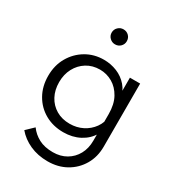

<svg xmlns="http://www.w3.org/2000/svg" viewBox="-220 -854 1073 1186"><g transform="rotate(30 316.5 -260.5)"><path d="M563 -42Q563 31 529.5 88Q496 145 438.5 177.5Q381 210 307 210Q237 210 180.5 184.5Q124 159 87 115L139 65Q166 102 207 123.5Q248 145 307 145Q361 145 402 121Q443 97 466 55Q489 13 489 -42V-231Q489 -301 463 -348Q437 -395 395.5 -419Q354 -443 306 -443Q253 -443 212 -417.5Q171 -392 148 -348.5Q125 -305 125 -250Q125 -194 148 -151Q171 -108 212.5 -83.5Q254 -59 309 -59Q359 -59 400.5 -80Q442 -101 468.5 -138Q495 -175 499 -223L514 -203Q522 -142 495 -95Q468 -48 417 -21Q366 6 301 6Q228 6 170.5 -26.5Q113 -59 80 -117Q47 -175 47 -250Q47 -325 80.5 -383Q114 -441 170.5 -474.5Q227 -508 297 -508Q346 -508 390.5 -490Q435 -472 466.5 -435.5Q498 -399 508 -343H490V-492H563ZM307 -624Q285 -624 269 -639.5Q253 -655 253 -677Q253 -700 269 -715.5Q285 -731 307 -731Q330 -731 345.5 -715.5Q361 -700 361 -677Q361 -655 345.5 -639.5Q330 -624 307 -624Z"/></g></svg>

Font: Wix Madefor Display
Style: Regular
Weight: 400
Designer: Dalton Maag Ltd
Foundry: Dalton Maag Ltd
Version: Version 3.100